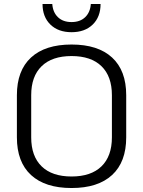

<svg xmlns="http://www.w3.org/2000/svg" viewBox="-20 -935 720 966"><path d="M65 -244V-456Q65 -580 136 -645.5Q207 -711 340 -711Q473 -711 544 -645.5Q615 -580 615 -456V-244Q615 -120 544 -54.5Q473 11 340 11Q207 11 136 -54.5Q65 -120 65 -244ZM543 -244V-456Q543 -551 490.5 -602Q438 -653 340 -653Q242 -653 189.5 -602Q137 -551 137 -456V-244Q137 -149 189.5 -98Q242 -47 340 -47Q438 -47 490.5 -98Q543 -149 543 -244ZM194 -915H243Q246 -873 271.5 -848.5Q297 -824 340 -824Q383 -824 408.5 -848.5Q434 -873 437 -915H486Q486 -850 446.5 -811.5Q407 -773 340 -773Q273 -773 233.5 -811.5Q194 -850 194 -915Z"/></svg>

Font: KoHo
Style: Regular
Weight: 400
Version: Version 1.000; ttfautohint (v1.6)